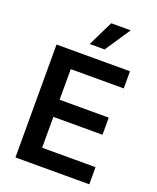

<svg xmlns="http://www.w3.org/2000/svg" viewBox="-172 -1061 950 1162"><g transform="rotate(20 303.5 -480.5)"><path d="M259.3 -798.8 338.9 -961.4H464.4L355.5 -798.8ZM71.8 0V-727.1H544.9V-616.7H203.6V-419.4H520V-309.1H203.6V-110.4H547.4V0Z"/></g></svg>

Font: Interop SemBd
Style: Regular
Weight: 600
Designer: Rasmus Andersson, Google, Jang Haemin
Foundry: jhaemin
Version: Version 1.007